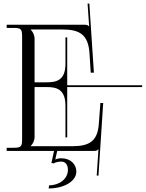

<svg xmlns="http://www.w3.org/2000/svg" viewBox="-20 -860 830 1094"><path d="M18 0H287.8L273 68.8L286 70.8C297 63.8 315 60.8 330 60.8C354 60.8 367 80.8 367 107.8C367 158.8 319 195.8 260 195.8L257 213.8C345 213.8 415 172.8 415 117.8C415 77.8 384 41.8 329 41.8C316 41.8 304 44.8 295 48.8L306 0H513C529 0 533 -2 540 -9H541L531 140L541 141L568 -273H552L543 -153C535.8 -57.1 490 -27 394 -27H155V-28C167 -40 177 -58 177 -80V-364H245C301 -364 353 -353 353 -257V-77H363V-364H790V-374H363V-647H353V-497C353 -401 301 -391 245 -391H177V-639C177 -661 167 -679 155 -691V-692H336C432 -692 483.1 -664 490 -556L497 -446H515L489 -840L479 -839.3L488 -710H487C480 -717 476 -719 460 -719H18V-701H53C101 -701 106 -696 106 -648V-71C106 -23 101 -18 53 -18H18Z"/></svg>

Font: FoglihtenNo04
Style: Regular
Weight: 500
Designer: gluk (gluksza@wp.pl)
Foundry: gluk (gluksza@wp.pl)
Version: Version 0.70